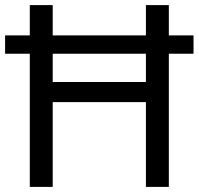

<svg xmlns="http://www.w3.org/2000/svg" viewBox="-20 -734 781 754"><path d="M97 0V-523H0V-595H97V-714H187V-595H553V-714H643V-595H740V-523H643V0H553V-333H187V0ZM187 -412H553V-523H187Z"/></svg>

Font: Noto Sans Warang Citi
Style: Regular
Weight: 400
Designer: Mangu Purty
Foundry: Mangu Purty
Version: Version 3.002; ttfautohint (v1.8.4.7-5d5b)